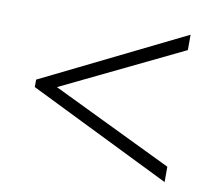

<svg xmlns="http://www.w3.org/2000/svg" viewBox="-61 -641 685 619"><g transform="rotate(10 282.0 -332.0)"><path d="M49.8 -319.8V-344.2L515.1 -573.2V-522.9L120.1 -332L515.1 -141.1V-90.8Z"/></g></svg>

Font: Liberation Serif
Style: Regular
Weight: 400
Designer: Steve Matteson
Foundry: Ascender Corporation
Version: Version 2.1.5